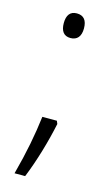

<svg xmlns="http://www.w3.org/2000/svg" viewBox="-107 -581 438 753"><g transform="rotate(15 111.5 -204.5)"><path d="M68 -489C68 -457 81 -439 108 -439C135 -439 150 -456 150 -489C150 -522 136 -539 108 -539C81 -539 68 -521 68 -489ZM141 -112H82C73 -38 59 37 34 130H77C106 59 131 -28 146 -100Z"/></g></svg>

Font: Noto Sans Display SemiCondensed Light
Style: Regular
Weight: 300
Width: 4
Designer: Monotype Design Team
Foundry: Monotype Imaging Inc.
Version: Version 1.900